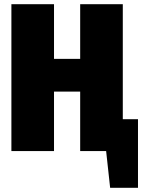

<svg xmlns="http://www.w3.org/2000/svg" viewBox="-20 -716 678 910"><path d="M562 -151H634V174H502L483 0H360V-282H236V0H34V-696H236V-437H360V-696H562Z"/></svg>

Font: Fira Sans Condensed Black
Style: Regular
Weight: 900
Width: 3
Designer: Carrois Corporate & Edenspiekermann AG
Foundry: Carrois Corporate GbR & Edenspiekermann AG
Version: Version 4.203